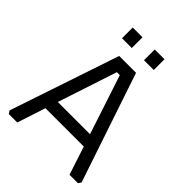

<svg xmlns="http://www.w3.org/2000/svg" viewBox="-241 -987 1112 1112"><g transform="rotate(45 315.0 -431.0)"><path d="M20 -18 246 -690H384L610 -18L598 0H529L472 -174H158L101 0H32ZM183 -250H447L327 -614H303ZM185 -774V-862H265V-774ZM365 -774V-862H445V-774Z"/></g></svg>

Font: Oxanium
Style: Regular
Weight: 400
Designer: Severin Meyer
Version: Version 1.001